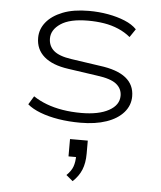

<svg xmlns="http://www.w3.org/2000/svg" viewBox="-54 -542 723 861"><g transform="rotate(5 307.5 -111.5)"><path d="M317 8Q264 8 218 0.5Q172 -7 135.5 -21Q99 -35 77 -54L100 -92Q127 -74 160 -61.5Q193 -49 232.5 -42.5Q272 -36 317 -36Q395 -36 440.5 -61Q486 -86 486 -128Q486 -160 460.5 -180.5Q435 -201 373 -209L242 -228Q170 -238 132.5 -270.5Q95 -303 95 -355Q95 -394 120.5 -425.5Q146 -457 194 -476Q242 -495 312 -495Q357 -495 398.5 -487.5Q440 -480 474 -466Q508 -452 528 -431L503 -394Q479 -414 448.5 -427Q418 -440 384 -445.5Q350 -451 312 -451Q230 -451 189 -423.5Q148 -396 148 -357Q148 -323 172 -302Q196 -281 251 -273L381 -254Q460 -244 499 -213Q538 -182 538 -130Q538 -89 510.5 -57.5Q483 -26 433.5 -9Q384 8 317 8ZM305 272 275 247Q296 227 303.5 206Q311 185 311 156L323 163H277V85H357V144Q357 186 344.5 216.5Q332 247 305 272Z"/></g></svg>

Font: Nunito Sans 10pt Expanded ExtraLight
Style: Regular
Weight: 250
Width: 7
Designer: Vernon Adams
Foundry: Vernon Adams
Version: Version 3.101;gftools[0.9.27]